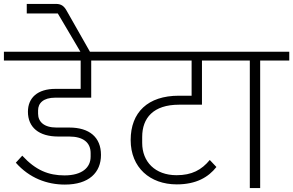

<svg xmlns="http://www.w3.org/2000/svg" viewBox="-40 -963 1501 983"><path d="M292 -18C416 -18 477 -80 477 -170C477 -260 418 -310 315 -310H249C185 -310 155 -340 155 -381V-398C155 -434 181 -463 243 -463H427V-653H564V-698H-20V-653H373V-508H244C152 -508 103 -462 103 -391C103 -311 159 -264 258 -264H314C385 -264 424 -234 424 -179V-161C424 -105 380 -65 290 -65C209 -65 143 -91 74 -166L41 -130C111 -51 201 -18 292 -18Z M384 -677H424V-692L303 -905C289 -931 275 -943 246 -943H97V-894H256L344 -745Z M865 -19C965 -19 1027 -56 1068 -108L1034 -144C992 -93 942 -66 864 -66C754 -66 688 -135 688 -231V-262C688 -359 745 -427 877 -427H994V-653H1131V-698H539V-653H941V-473H876C717 -473 629 -388 629 -246C629 -105 728 -19 865 -19Z M1239 0H1292V-653H1441V-698H1091V-653H1239Z"/></svg>

Font: IBM Plex Devanagari Light
Style: Regular
Weight: 300
Designer: Mike Abbink, Paul van der Laan, Pieter van Rosmalen, Erin McLaughlin
Foundry: Bold Monday
Version: Version 1.0